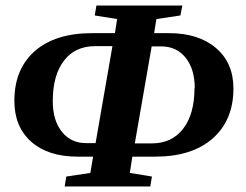

<svg xmlns="http://www.w3.org/2000/svg" viewBox="-20 -674 890 695"><path d="M684 -355 685 -354Q685 -424 652 -465Q619 -506 564 -506H529L468 -155H530Q602 -155 643 -208Q684 -261 684 -355ZM171 -308Q171 -238 204 -197Q237 -156 291 -156H326L387 -507H325Q252 -507 212 -455Q171 -402 171 -308ZM317 -107H261Q154 -107 93 -161Q32 -215 32 -309Q32 -424 106 -489Q180 -554 313 -554H396L404 -605L323 -618L329 -654H640L633 -618L546 -605L538 -554H592Q699 -554 762 -500Q825 -446 825 -354Q825 -239 750 -173Q675 -107 542 -107H459L450 -48L530 -35L524 1H214L220 -35L307 -48Z"/></svg>

Font: Libra Serif Modern
Style: Bold Italic
Weight: 700
Italic angle: -12°
Designer: Stefan Peev, Context Ltd
Foundry: Stefan Peev, Context Ltd
Version: Version 1.000